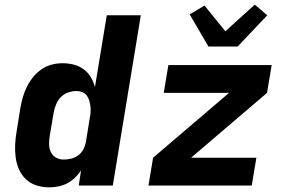

<svg xmlns="http://www.w3.org/2000/svg" viewBox="-20 -801 1240 829"><path d="M193 8Q164 8 137.5 -0.5Q111 -9 92 -27Q73 -45 62 -70Q51 -95 47.5 -122.5Q44 -150 45.5 -178.5Q47 -207 52 -235L68 -335Q72 -358 78.5 -381Q85 -404 96 -426Q107 -448 122.5 -467.5Q138 -487 159 -501.5Q180 -516 203.5 -522Q227 -528 250 -528Q275 -528 298.5 -522Q322 -516 341 -502Q360 -488 372 -468Q384 -448 390 -425L441 -735H588L467 0H320L330 -65Q319 -48 303.5 -33.5Q288 -19 270 -9.5Q252 0 232 4Q212 8 193 8ZM254 -112Q270 -112 287 -116Q304 -120 318 -130.5Q332 -141 340 -156.5Q348 -172 351 -188L367 -288Q370 -301 371 -314.5Q372 -328 370.5 -341Q369 -354 365.5 -366Q362 -378 355 -388Q348 -398 336 -403Q324 -408 311 -408Q293 -408 275 -402Q257 -396 243.5 -382.5Q230 -369 222.5 -351Q215 -333 212 -316L195 -216Q192 -197 192 -179Q192 -161 199 -145.5Q206 -130 221 -121Q236 -112 254 -112ZM621 0 641 -120 969 -400H687L707 -520H1153L1133 -400L805 -120H1087L1067 0ZM880 -600 799 -739 863 -777 953 -666 1080 -781 1134 -735 1006 -600Z"/></svg>

Font: Iosevka Aile Heavy
Style: Italic
Weight: 900
Italic angle: -9°
Designer: Belleve Invis
Foundry: Belleve Invis
Version: Version 31.1.0; ttfautohint (v1.8.4)